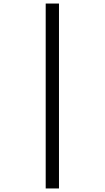

<svg xmlns="http://www.w3.org/2000/svg" viewBox="-20 -871 591 1084"><path d="M238 193V-851H313V193Z"/></svg>

Font: Noto Sans Tamil UI ExtraCondensed
Style: Regular
Weight: 400
Width: 2
Designer: Jelle Bosma - Monotype Design Team
Foundry: Monotype Imaging Inc.
Version: Version 2.004